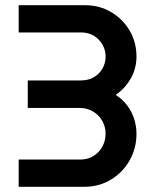

<svg xmlns="http://www.w3.org/2000/svg" viewBox="-20 -720 602 740"><path d="M52 0V-105H289Q318 -105 340 -118.5Q362 -132 374.5 -155Q387 -178 387 -204Q387 -231 374.5 -253.5Q362 -276 339 -290Q316 -304 286 -304H87V-410H292Q321 -410 342 -422.5Q363 -435 375 -456Q387 -477 387 -502Q387 -527 375 -548Q363 -569 342 -582Q321 -595 292 -595H52V-700H307Q364 -700 409 -673Q454 -646 480 -601.5Q506 -557 506 -502Q506 -457 484.5 -418.5Q463 -380 426 -354Q452 -338 470 -314Q488 -290 497 -262Q506 -234 506 -204Q506 -149 480 -102.5Q454 -56 408 -28Q362 0 304 0Z"/></svg>

Font: MuseoModerno SemiBold Medium
Style: Regular
Weight: 500
Version: Version 1.001